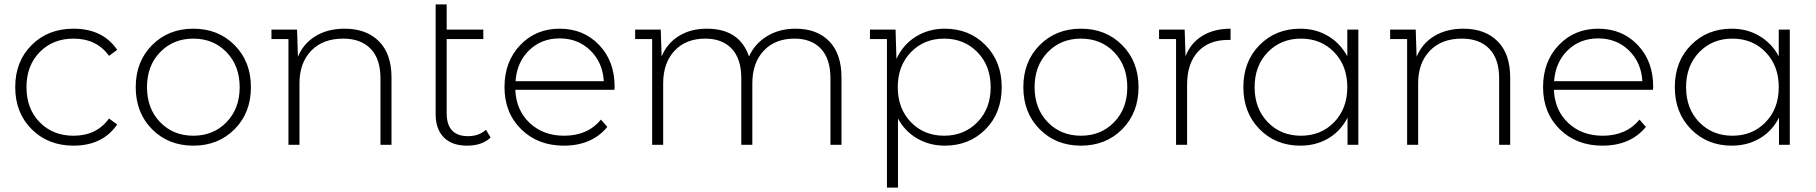

<svg xmlns="http://www.w3.org/2000/svg" viewBox="-20 -656 8230 870"><path d="M313 4Q198 4 123.5 -70.5Q49 -145 49 -261Q49 -378 123.5 -452Q198 -526 313 -526Q446 -526 511 -430L474 -403Q418 -481 313 -481Q220 -481 160 -420Q100 -359 100 -261Q100 -163 160 -102Q220 -41 313 -41Q418 -41 474 -119L511 -92Q445 4 313 4Z M1043 -70.5Q969 4 856 4Q743 4 669 -70.5Q595 -145 595 -261Q595 -377 669 -451.5Q743 -526 856 -526Q969 -526 1043 -451.5Q1117 -377 1117 -261Q1117 -145 1043 -70.5ZM705.5 -102.5Q765 -41 856 -41Q947 -41 1006.5 -102.5Q1066 -164 1066 -261Q1066 -358 1006.5 -419.5Q947 -481 856 -481Q765 -481 705.5 -419.5Q646 -358 646 -261Q646 -164 705.5 -102.5Z M1542 -526Q1640 -526 1697 -469Q1754 -412 1754 -305V0H1704V-301Q1704 -389 1659.5 -435Q1615 -481 1535 -481Q1443 -481 1390 -426Q1337 -371 1337 -278V0H1287V-479H1210V-522H1326L1330 -399Q1355 -459 1410 -492.5Q1465 -526 1542 -526Z M2182 -68 2203 -33Q2165 4 2096 4Q2028 4 1991 -33.5Q1954 -71 1954 -138V-636H2004V-522H2170V-479H2004V-143Q2004 -39 2101 -39Q2150 -39 2182 -68Z M2765 -263Q2765 -261 2764.5 -256.5Q2764 -252 2764 -249H2315Q2319 -156 2380.5 -98.5Q2442 -41 2536 -41Q2643 -41 2703 -114L2732 -81Q2662 4 2535 4Q2417 4 2341.5 -70.5Q2266 -145 2266 -261Q2266 -377 2337 -451.5Q2408 -526 2516 -526Q2624 -526 2694.5 -452.5Q2765 -379 2765 -263ZM2316 -288H2716Q2711 -373 2655 -427.5Q2599 -482 2516 -482Q2433 -482 2377.5 -428Q2322 -374 2316 -288Z M3585 -526Q3682 -526 3737.5 -469Q3793 -412 3793 -305V0H3743V-301Q3743 -389 3700 -435Q3657 -481 3580 -481Q3492 -481 3440.5 -426Q3389 -371 3389 -278V0H3339V-301Q3339 -389 3296 -435Q3253 -481 3176 -481Q3088 -481 3036.5 -426Q2985 -371 2985 -278V0H2935V-479H2858V-522H2974L2978 -400Q3002 -459 3055.5 -492.5Q3109 -526 3183 -526Q3331 -526 3374 -400Q3400 -458 3455.5 -492Q3511 -526 3585 -526Z M4261 -526Q4372 -526 4445.5 -451.5Q4519 -377 4519 -261Q4519 -144 4445.5 -70Q4372 4 4261 4Q4192 4 4136 -28.5Q4080 -61 4049 -119V194H3999V-479H3922V-522H4038L4042 -389Q4072 -454 4130 -490Q4188 -526 4261 -526ZM4107.5 -102.5Q4167 -41 4258 -41Q4349 -41 4409 -102.5Q4469 -164 4469 -261Q4469 -358 4409 -419.5Q4349 -481 4258 -481Q4167 -481 4107.5 -419.5Q4048 -358 4048 -261Q4048 -164 4107.5 -102.5Z M5065 -70.5Q4991 4 4878 4Q4765 4 4691 -70.5Q4617 -145 4617 -261Q4617 -377 4691 -451.5Q4765 -526 4878 -526Q4991 -526 5065 -451.5Q5139 -377 5139 -261Q5139 -145 5065 -70.5ZM4727.5 -102.5Q4787 -41 4878 -41Q4969 -41 5028.5 -102.5Q5088 -164 5088 -261Q5088 -358 5028.5 -419.5Q4969 -481 4878 -481Q4787 -481 4727.5 -419.5Q4668 -358 4668 -261Q4668 -164 4727.5 -102.5Z M5352 -401Q5375 -461 5428 -493.5Q5481 -526 5556 -526V-475H5544Q5457 -475 5408 -421.5Q5359 -368 5359 -272V0H5309V-479H5232V-522H5348Z M6085 -522H6135V0H6086V-123Q6055 -62 5999 -29Q5943 4 5872 4Q5761 4 5687.5 -70.5Q5614 -145 5614 -261Q5614 -378 5687.5 -452Q5761 -526 5872 -526Q5942 -526 5997.5 -493Q6053 -460 6085 -401ZM5724.5 -102.5Q5784 -41 5875 -41Q5966 -41 6025.5 -102.5Q6085 -164 6085 -261Q6085 -358 6025.5 -419.5Q5966 -481 5875 -481Q5784 -481 5724.5 -419.5Q5665 -358 5665 -261Q5665 -164 5724.5 -102.5Z M6611 -526Q6709 -526 6766 -469Q6823 -412 6823 -305V0H6773V-301Q6773 -389 6728.5 -435Q6684 -481 6604 -481Q6512 -481 6459 -426Q6406 -371 6406 -278V0H6356V-479H6279V-522H6395L6399 -399Q6424 -459 6479 -492.5Q6534 -526 6611 -526Z M7471 -263Q7471 -261 7470.5 -256.5Q7470 -252 7470 -249H7021Q7025 -156 7086.5 -98.5Q7148 -41 7242 -41Q7349 -41 7409 -114L7438 -81Q7368 4 7241 4Q7123 4 7047.5 -70.5Q6972 -145 6972 -261Q6972 -377 7043 -451.5Q7114 -526 7222 -526Q7330 -526 7400.5 -452.5Q7471 -379 7471 -263ZM7022 -288H7422Q7417 -373 7361 -427.5Q7305 -482 7222 -482Q7139 -482 7083.5 -428Q7028 -374 7022 -288Z M8040 -522H8090V0H8041V-123Q8010 -62 7954 -29Q7898 4 7827 4Q7716 4 7642.5 -70.5Q7569 -145 7569 -261Q7569 -378 7642.5 -452Q7716 -526 7827 -526Q7897 -526 7952.5 -493Q8008 -460 8040 -401ZM7679.5 -102.5Q7739 -41 7830 -41Q7921 -41 7980.5 -102.5Q8040 -164 8040 -261Q8040 -358 7980.5 -419.5Q7921 -481 7830 -481Q7739 -481 7679.5 -419.5Q7620 -358 7620 -261Q7620 -164 7679.5 -102.5Z"/></svg>

Font: mBank Light
Style: Regular
Weight: 300
Designer: Julieta Ulanovsky
Foundry: Julieta Ulanovsky
Version: Version 7.200;PS 007.200;hotconv 1.0.88;makeotf.lib2.5.64775